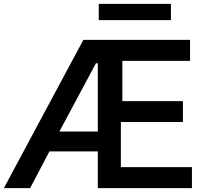

<svg xmlns="http://www.w3.org/2000/svg" viewBox="-25 -980 1050 1000"><path d="M284.2 -294.9H484.4V-650.4H474.6ZM-4.9 0 409.2 -772.5H964.8V-663.1H612.3V-453.1H927.7V-344.7H604.5V-109.4H974.6V0H484.4V-191.4H232.4L131.8 0ZM489.3 -875V-960H865.2V-875Z"/></svg>

Font: Gothic A1
Style: Bold
Weight: 700
Version: Version 2.50